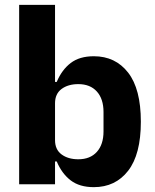

<svg xmlns="http://www.w3.org/2000/svg" viewBox="-20 -760 640 792"><path d="M59 -740H207V-422H214Q235 -472 271.5 -500Q308 -528 367 -528Q456 -528 508.5 -460.5Q561 -393 561 -258Q561 -123 508.5 -55.5Q456 12 367 12Q308 12 271.5 -16Q235 -44 214 -94H207V0H59ZM407 -218V-298Q407 -352 379.5 -382.5Q352 -413 303 -413Q261 -413 234 -393Q207 -373 207 -334V-182Q207 -143 234 -123Q261 -103 303 -103Q352 -103 379.5 -133.5Q407 -164 407 -218Z"/></svg>

Font: iA Writer Duo S
Style: Bold
Weight: 700
Designer: Mike Abbink, Paul van der Laan, Pieter van Rosmalen, Oliver Reichenstein
Foundry: Bold Monday and Information Architects Inc.
Version: Version 2.000